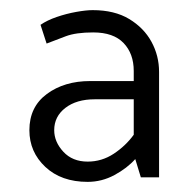

<svg xmlns="http://www.w3.org/2000/svg" viewBox="-20 -722 372 379"><path d="M87 -465Q87 -492 109 -509Q131 -526 167 -526H244V-456Q228 -434 204.5 -418.5Q181 -403 153 -403Q123 -403 105 -422.5Q87 -442 87 -465ZM72 -636Q90 -643 110 -650.5Q130 -658 164 -658Q204 -658 224 -637Q244 -616 244 -582V-562H158Q107 -562 72.5 -536.5Q38 -511 38 -465Q38 -422 69.5 -392.5Q101 -363 153 -363Q181 -363 206 -376.5Q231 -390 247 -408L258 -372H294V-580Q294 -612 279 -639.5Q264 -667 235 -684.5Q206 -702 163 -702Q150 -702 130.5 -698.5Q111 -695 92 -688.5Q73 -682 60 -673Z"/></svg>

Font: Catamaran ExtraLight
Style: Regular
Weight: 250
Designer: Pria Ravichandran
Version: Version 2.000